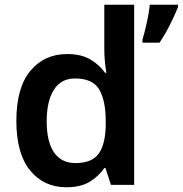

<svg xmlns="http://www.w3.org/2000/svg" viewBox="-20 -780 771 810"><path d="M260 10Q165 10 107 -61Q49 -132 49 -270Q49 -410 108 -481Q167 -552 263 -552Q323 -552 361.5 -529Q400 -506 423 -473H429Q426 -487 423 -516Q420 -545 420 -570V-760H546V0H448L425 -71H420Q397 -37 359 -13.5Q321 10 260 10ZM298 -92Q368 -92 396.5 -132Q425 -172 426 -253V-269Q426 -356 398.5 -402.5Q371 -449 296 -449Q238 -449 207.5 -401.5Q177 -354 177 -268Q177 -182 208 -137Q239 -92 298 -92ZM731 -750Q719 -720 698.5 -678.5Q678 -637 653 -600H581V-613Q590 -642 599.5 -685Q609 -728 612 -760H731Z"/></svg>

Font: Noto Sans Gujarati SemiBold
Style: Regular
Weight: 600
Designer: Jelle Bosma - Monotype Design Team, Universal Thirst
Foundry: Monotype Imaging Inc.
Version: Version 2.106; ttfautohint (v1.8.4.7-5d5b)